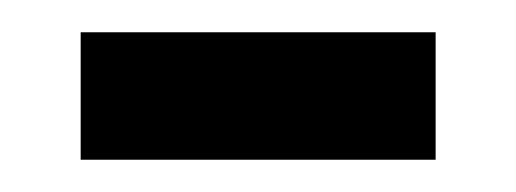

<svg xmlns="http://www.w3.org/2000/svg" viewBox="-20 -353 320 119"><path d="M250 -333V-254H30V-333Z"/></svg>

Font: Ek Mukta
Style: Regular
Weight: 400
Designer: Girish Dalvi and Yashodeep Gholap
Foundry: Ek Type
Version: Version 2.538;PS 1.001;hotconv 16.6.51;makeotf.lib2.5.65220;